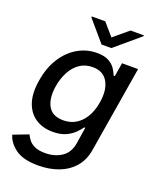

<svg xmlns="http://www.w3.org/2000/svg" viewBox="-172 -853 961 1170"><g transform="rotate(20 308.5 -268.0)"><path d="M220.5 214.8Q122.2 214.8 71.9 178.3Q21.7 141.7 7.8 92.3L105.8 54.7Q112.9 69.6 125.7 87Q138.5 104.4 163.9 116.8Q189.3 129.3 233.7 129.3Q294 129.3 339.1 100.1Q384.2 71 394.9 7.8L411.6 -99.4H404.8Q392.8 -82 371.4 -60.7Q350.1 -39.4 316.4 -23.8Q282.7 -8.2 232.6 -8.2Q168 -8.2 121.3 -38.5Q74.6 -68.9 54.3 -128.4Q34.1 -187.9 48.7 -274.9Q62.9 -361.9 102.8 -424Q142.8 -486.2 200.1 -519.4Q257.5 -552.6 323.2 -552.6Q373.9 -552.6 402.5 -535.7Q431.1 -518.8 445 -496.4Q458.8 -474.1 465.2 -457H473L487.6 -545.5H591.6L499.3 12.1Q487.9 81.7 448 126.6Q408 171.5 348.9 193.2Q289.8 214.8 220.5 214.8ZM268.8 -96.2Q337 -96.2 382.8 -144Q428.6 -191.8 442.5 -276.3Q456.3 -359 426.8 -410.7Q397.4 -462.4 328.5 -462.4Q280.2 -462.4 244.7 -437.7Q209.2 -413 187 -370.9Q164.8 -328.8 155.9 -276.3Q142.8 -196 169.9 -146.1Q197.1 -96.2 268.8 -96.2ZM304 -750.7 372.9 -671.2 468 -750.7H555L554 -745L394.5 -610.1H331.3L215.9 -745L217 -750.7Z"/></g></svg>

Font: Inter UI Medium
Style: Italic
Weight: 500
Italic angle: 9.39999°
Designer: Rasmus Andersson
Foundry: rsms
Version: 3.2;8d6f07862